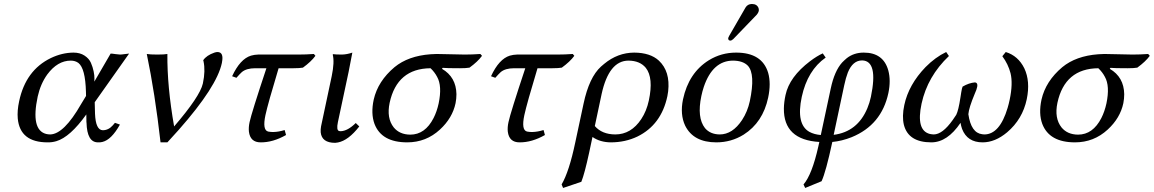

<svg xmlns="http://www.w3.org/2000/svg" viewBox="-20 -702 5769 960"><path d="M453.6 -190.9 455.1 -132.8Q458.5 -51.8 493.7 -50.8Q522.5 -50.8 543.9 -75.2Q549.3 -81.5 554.7 -87.9L579.6 -79.1Q537.1 -2.9 491.7 7.8Q481.4 10.3 469.7 9.8Q415 9.8 412.6 -88.9Q412.6 -90.3 412.1 -90.8L411.6 -129.9Q330.6 -16.6 261.7 3.9Q240.2 10.3 217.8 9.8Q80.1 9.8 68.8 -109.4Q65.4 -148.4 75.7 -195.8Q108.4 -350.6 233.9 -411.6Q290 -438.5 347.2 -439Q379.9 -439 402.6 -424.1Q425.3 -409.2 434.6 -387.9Q443.8 -366.7 448.2 -345.2Q452.6 -323.7 452.1 -309.1L451.7 -293.9L533.2 -434.1Q540.5 -434.1 556.6 -431.6Q572.8 -429.2 580.1 -429.2Q587.9 -429.2 604.5 -431.6Q619.6 -434.1 625.5 -434.1ZM410.2 -222.2 409.7 -243.2Q406.7 -359.9 372.1 -387.2Q356 -398.9 334 -398.9Q267.6 -398.9 216.3 -329.6Q182.6 -282.7 168.5 -219.2Q132.8 -52.2 210.9 -32.2Q221.2 -29.8 231.4 -29.8Q299.8 -31.7 385.3 -181.2Z M850.6 -69.8Q979.5 -219.7 994.1 -283.7Q994.6 -285.6 994.6 -286.1Q1007.8 -347.7 997.6 -395.5Q996.6 -399.4 996.1 -400.9Q1012.7 -425.3 1052.2 -439Q1061.5 -441.9 1066.9 -441.9Q1100.1 -441.9 1089.8 -390.1Q1089.4 -388.2 1089.4 -387.2Q1064.5 -269 874.5 -53.7Q846.7 -22 816.9 9.8H782.7Q754.9 -235.4 713.9 -432.1Q730 -429.2 766.1 -429.2Q803.2 -429.2 816.9 -432.1Q815.4 -270.5 850.6 -69.8Z M1373 -360.8Q1319.8 -184.6 1307.1 -126Q1291.5 -51.8 1320.3 -44.4Q1322.3 -43.9 1322.8 -43.9Q1335.9 -41.5 1347.7 -42Q1373 -42.5 1403.3 -51.8L1410.2 -26.9Q1344.7 10.3 1283.2 9.8Q1231.4 9.8 1224.6 -43.5Q1222.2 -65.4 1228 -91.8Q1237.8 -137.7 1312 -360.8H1256.3Q1212.4 -360.8 1189.5 -341.8Q1179.2 -332.5 1162.1 -313L1140.6 -320.8Q1180.7 -407.2 1234.9 -423.8Q1252 -428.7 1270.5 -429.2H1471.2Q1510.3 -429.2 1549.3 -432.1L1557.1 -422.9Q1535.6 -393.6 1494.6 -363.8Q1478 -360.8 1447.3 -360.8Z M1638.7 -321.8Q1653.3 -392.1 1643.6 -429.2L1646 -431.2Q1657.7 -429.2 1689.5 -429.2Q1714.8 -429.7 1741.7 -439Q1741.7 -438 1723.1 -342.8L1669.4 -90.8Q1661.1 -51.3 1675.3 -46.9Q1679.2 -45.9 1683.1 -45.9Q1718.3 -46.9 1758.8 -86.9L1776.4 -69.8Q1722.2 0 1669.9 10.3Q1662.1 11.7 1655.8 12.2Q1588.9 12.2 1583.5 -40.5Q1582.5 -55.2 1585.4 -70.8Z M2327.6 -363.8Q2311 -360.8 2280.3 -360.8Q2211.4 -360.8 2193.4 -362.8L2189.9 -357.9Q2260.7 -316.9 2262.2 -231Q2262.2 -208.5 2257.8 -186Q2242.2 -111.8 2179.7 -54.2Q2110.4 9.8 2016.1 9.8Q1887.7 9.8 1852.5 -82.5Q1833.5 -134.3 1848.6 -204.1Q1869.6 -296.4 1952.6 -366.2Q2021 -422.4 2132.3 -430.7Q2147.9 -431.6 2163.1 -432.1Q2186.5 -432.1 2233.4 -430.7Q2280.3 -429.2 2303.7 -429.2Q2342.8 -429.2 2381.8 -432.1L2390.1 -422.9Q2368.7 -393.6 2327.6 -363.8ZM2031.2 -28.8Q2105.5 -28.8 2147.9 -111.8Q2164.6 -144.5 2173.3 -185.1Q2191.4 -272 2165.5 -317.9Q2153.3 -341.3 2132.8 -360.8Q1965.3 -359.4 1928.2 -188Q1912.1 -111.3 1948.7 -64.9Q1978 -29.3 2031.2 -28.8Z M2667.5 -360.8Q2614.3 -184.6 2601.6 -126Q2585.9 -51.8 2614.7 -44.4Q2616.7 -43.9 2617.2 -43.9Q2630.4 -41.5 2642.1 -42Q2667.5 -42.5 2697.8 -51.8L2704.6 -26.9Q2639.2 10.3 2577.6 9.8Q2525.9 9.8 2519 -43.5Q2516.6 -65.4 2522.5 -91.8Q2532.2 -137.7 2606.4 -360.8H2550.8Q2506.8 -360.8 2483.9 -341.8Q2473.6 -332.5 2456.5 -313L2435.1 -320.8Q2475.1 -407.2 2529.3 -423.8Q2546.4 -428.7 2564.9 -429.2H2765.6Q2804.7 -429.2 2843.8 -432.1L2851.6 -422.9Q2830.1 -393.6 2789.1 -363.8Q2772.5 -360.8 2741.7 -360.8Z M2886.7 207 2795.4 237.8 2788.1 220.2Q2825.7 156.2 2856.4 9.8L2897.9 -184.1Q2925.8 -315.4 2984.9 -369.1Q2991.2 -375 3001 -382.8Q3068.4 -438.5 3150.9 -439Q3231.4 -438.5 3274.4 -398.9Q3332 -344.7 3320.8 -245.6Q3319.3 -232.9 3316.9 -221.2Q3286.6 -78.1 3167.5 -19.5Q3106.4 9.8 3033.7 9.8Q2980.5 9.3 2942.4 -17.1L2925.8 61Q2902.8 167 2886.7 207ZM3224.1 -199.2Q3248.5 -313 3209 -362.8Q3179.7 -398.4 3122.6 -398.9Q3024.4 -398.9 2987.8 -230.5Q2987.3 -228.5 2987.3 -228L2954.1 -71.8Q2989.7 -30.3 3056.2 -29.8Q3135.7 -29.8 3186.5 -106.9Q3212.9 -147 3224.1 -199.2Z M3739.3 -682.1Q3765.1 -682.1 3772.9 -661.1Q3774.9 -653.8 3773.9 -647Q3771 -636.7 3764.2 -628.9L3646.5 -506.8Q3638.7 -499.5 3632.3 -499Q3621.6 -499 3621.1 -508.8Q3621.1 -510.7 3621.1 -512.2Q3622.6 -516.6 3625.5 -522L3708 -665Q3718.3 -681.6 3739.3 -682.1ZM3395 -205.1Q3423.3 -337.9 3524.4 -400.9Q3586.4 -439 3660.6 -439Q3790.5 -439 3820.8 -337.9Q3835.9 -285.2 3820.8 -213.9Q3794.4 -89.8 3698.2 -28.8Q3636.2 9.8 3561.5 9.8Q3447.3 9.8 3405.8 -73.7Q3379.4 -129.9 3395 -205.1ZM3645.5 -398.9Q3543.5 -398.9 3499 -267.6Q3491.7 -245.6 3486.8 -222.2Q3463.9 -113.8 3504.9 -61.5Q3531.2 -30.3 3578.6 -29.8Q3642.6 -29.8 3690.4 -102.1Q3717.8 -144 3729 -195.8Q3757.8 -332 3719.2 -373.5Q3694.8 -398.4 3645.5 -398.9Z M4334.5 -217.8Q4372.1 -398.4 4290.5 -399.9Q4243.7 -399.9 4219.2 -339.4Q4209 -313 4201.2 -275.9L4148.4 -27.8Q4267.6 -43 4316.9 -161.1Q4328.1 -188 4334.5 -217.8ZM4141.6 7.8Q4109.4 157.7 4087.9 204.1L4005.9 237.8L3997.6 220.2Q4040 171.4 4071.8 29.8Q4074.2 18.6 4076.7 7.8Q3897.5 -2.9 3899.4 -159.7Q3899.9 -191.4 3907.7 -227.1Q3926.8 -317.4 4030.3 -396Q4065.4 -422.4 4093.8 -435.1L4108.4 -414.1Q4017.6 -350.6 3988.8 -217.8Q3959.5 -80.1 4027.3 -42.5Q4050.8 -29.8 4084 -26.9L4133.8 -259.8Q4152.3 -346.7 4190.4 -389.2Q4201.2 -400.4 4213.9 -411.1Q4249.5 -439 4298.8 -439Q4396.5 -439 4421.4 -350.1Q4435.1 -299.8 4421.9 -236.8Q4387.7 -77.1 4238.3 -16.1Q4189 3.4 4141.6 7.8Z M5113.8 -206.1Q5092.8 -106 5015.6 -40.5Q4955.6 9.8 4893.1 9.8Q4816.4 9.8 4790.5 -57.1Q4785.2 -71.8 4782.7 -87.9Q4716.8 9.8 4636.7 9.8Q4522 9.8 4499.5 -77.6Q4489.3 -119.6 4501.5 -176.8Q4523.4 -279.3 4607.9 -366.7Q4656.7 -416 4710.9 -441.9L4724.6 -421.9Q4617.7 -320.3 4587.9 -184.1Q4559.1 -49.8 4629.4 -32.2Q4638.2 -30.3 4648.4 -29.8Q4692.4 -29.8 4743.7 -102.1Q4752.4 -114.3 4761.2 -127.9Q4772.5 -150.4 4782.2 -214.8Q4783.2 -220.7 4783.7 -224.1Q4784.7 -229 4786.1 -239.7Q4789.6 -261.7 4793 -269Q4825.2 -287.6 4854.5 -290Q4874.5 -288.1 4861.8 -252.9Q4859.9 -248 4854 -233.9Q4824.2 -162.6 4821.8 -130.9Q4835.4 -37.1 4891.1 -30.8Q4896.5 -30.3 4901.4 -29.8Q4978.5 -29.8 5018.1 -162.6Q5023.9 -182.1 5028.3 -203.1Q5045.4 -284.2 5032.7 -335.9Q5021 -381.3 4991.7 -420.9L5008.8 -441.9Q5070.8 -422.9 5101.6 -360.4Q5132.3 -295.4 5113.8 -206.1Z M5666.5 -363.8Q5649.9 -360.8 5619.1 -360.8Q5550.3 -360.8 5532.2 -362.8L5528.8 -357.9Q5599.6 -316.9 5601.1 -231Q5601.1 -208.5 5596.7 -186Q5581.1 -111.8 5518.6 -54.2Q5449.2 9.8 5355 9.8Q5226.6 9.8 5191.4 -82.5Q5172.4 -134.3 5187.5 -204.1Q5208.5 -296.4 5291.5 -366.2Q5359.9 -422.4 5471.2 -430.7Q5486.8 -431.6 5502 -432.1Q5525.4 -432.1 5572.3 -430.7Q5619.1 -429.2 5642.6 -429.2Q5681.6 -429.2 5720.7 -432.1L5729 -422.9Q5707.5 -393.6 5666.5 -363.8ZM5370.1 -28.8Q5444.3 -28.8 5486.8 -111.8Q5503.4 -144.5 5512.2 -185.1Q5530.3 -272 5504.4 -317.9Q5492.2 -341.3 5471.7 -360.8Q5304.2 -359.4 5267.1 -188Q5251 -111.3 5287.6 -64.9Q5316.9 -29.3 5370.1 -28.8Z"/></svg>

Font: Linux Biolinum Slanted O
Style: Slanted
Weight: 400
Designer: Philipp H. Poll
Foundry: Philipp H. Poll
Version: Version 1.0.4